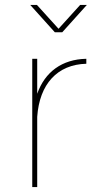

<svg xmlns="http://www.w3.org/2000/svg" viewBox="-20 -754 378 774"><path d="M231 -624 330 -734H303L216 -638L129 -734H102L201 -624ZM130 -376V-517H110V0H130V-283C139 -415 211 -494 328 -497V-517C230 -515 161 -464 130 -376Z"/></svg>

Font: Montserrat Thin
Style: Regular
Weight: 250
Designer: Julieta Ulanovsky
Foundry: Julieta Ulanovsky
Version: Version 4.000